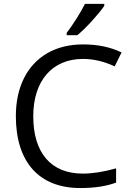

<svg xmlns="http://www.w3.org/2000/svg" viewBox="-20 -951 671 981"><path d="M320.8 -771V-783.2C352.1 -823.7 393.1 -888.7 414.1 -931.2H512.7V-920.9C483.9 -878.4 416.5 -804.7 375 -771ZM573.2 -18.1C523.9 0.5 462.9 9.8 390.1 9.8C179.7 9.8 61 -123 61 -357.9C61 -504.9 117.7 -619.1 221.7 -679.2C273.4 -709 334.5 -724.1 404.8 -724.1C479.5 -724.1 544.9 -710.4 601.1 -683.1L565.9 -611.8C511.7 -637.2 458 -649.9 403.8 -649.9C247.1 -649.9 149.9 -538.6 149.9 -356.9C149.9 -169.9 240.7 -64 402.8 -64C452.6 -64 509.3 -72.8 573.2 -90.8Z"/></svg>

Font: OpenSansEmoji
Style: Regular
Weight: 400
Foundry: MorbZ
Version: Version 1.000;PS 001.000;hotconv 1.0.70;makeotf.lib2.5.58329